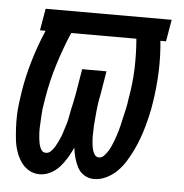

<svg xmlns="http://www.w3.org/2000/svg" viewBox="-44 -562 587 613"><g transform="rotate(5 250.0 -256.0)"><path d="M105 8Q85 8 69.5 -1.5Q54 -11 44 -26Q34 -41 28 -59Q22 -77 20 -95.5Q18 -114 17 -133Q16 -152 16.5 -171.5Q17 -191 19.5 -210.5Q22 -230 25 -250Q33 -300 48 -350.5Q63 -401 84 -450H66L78 -520H482L470 -450H452Q457 -401 455 -350.5Q453 -300 445 -250Q442 -230 437.5 -210.5Q433 -191 427.5 -171.5Q422 -152 415 -133Q408 -114 399 -95.5Q390 -77 379 -59Q368 -41 353 -26Q338 -11 318.5 -1.5Q299 8 279 8Q262 8 248 -0.5Q234 -9 226.5 -23Q219 -37 214.5 -53Q210 -69 208 -86Q200 -69 190.5 -53Q181 -37 168.5 -23Q156 -9 139 -0.5Q122 8 105 8ZM119 -62Q128 -62 135 -69Q142 -76 147 -84.5Q152 -93 156 -101.5Q160 -110 163.5 -118.5Q167 -127 169.5 -136Q172 -145 175 -153.5Q178 -162 180 -171Q182 -180 183.5 -189Q185 -198 187 -207Q189 -216 191 -224.5Q193 -233 194.5 -242Q196 -251 198 -260L211 -338H289L276 -260Q274 -251 272.5 -242Q271 -233 270 -224.5Q269 -216 268 -207Q267 -198 266.5 -189Q266 -180 265 -171.5Q264 -163 264 -154Q264 -145 263.5 -136Q263 -127 263.5 -118.5Q264 -110 265 -101.5Q266 -93 268 -85Q270 -77 275 -69.5Q280 -62 289 -62Q298 -62 305 -69.5Q312 -77 317 -85Q322 -93 326 -101.5Q330 -110 333 -118.5Q336 -127 339 -135.5Q342 -144 344.5 -153Q347 -162 349 -170.5Q351 -179 353 -188Q355 -197 357 -205.5Q359 -214 361 -223Q363 -232 364.5 -240.5Q366 -249 367 -258Q376 -307 377.5 -355Q379 -403 375 -450H166Q144 -398 127.5 -345Q111 -292 102 -238Q101 -229 99 -219Q97 -209 96 -199.5Q95 -190 94.5 -180.5Q94 -171 93.5 -161.5Q93 -152 92.5 -142.5Q92 -133 92.5 -123.5Q93 -114 94 -105Q95 -96 97 -87Q99 -78 104 -70Q109 -62 119 -62Z"/></g></svg>

Font: Iosevka Algr
Style: Italic
Weight: 400
Italic angle: -9°
Monospace: yes
Designer: Belleve Invis
Foundry: Belleve Invis
Version: Version 26.0.2; ttfautohint (v1.8.3)